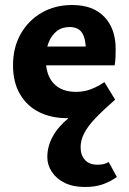

<svg xmlns="http://www.w3.org/2000/svg" viewBox="-20 -458 517 767"><path d="M247 14Q184 14 135.5 -10.5Q87 -35 59.5 -82.5Q32 -130 32 -197Q32 -269 63 -323Q94 -377 147 -407.5Q200 -438 268 -438Q352 -438 397 -390.5Q442 -343 442 -263Q442 -248 441.5 -231Q441 -214 438 -197H323V-257Q323 -303 308 -326.5Q293 -350 258 -350Q227 -350 206 -333Q185 -316 174 -287.5Q163 -259 163 -221Q163 -158 194.5 -124.5Q226 -91 284 -91Q315 -91 343 -101.5Q371 -112 397 -130L440 -60Q408 -35 374 -18Q340 -1 307.5 6.5Q275 14 247 14ZM319 289Q272 289 238.5 272.5Q205 256 187 228.5Q169 201 169 170Q169 127 190.5 87.5Q212 48 256 12Q300 -24 367 -56L440 -60Q391 -17 360.5 15Q330 47 316 75Q302 103 302 130Q302 162 319.5 181Q337 200 369 200Q383 200 394 197.5Q405 195 414 189L447 249Q420 268 390 278.5Q360 289 319 289ZM99 -197 115 -272H429V-197Z"/></svg>

Font: Ysabeau ExtraBold
Style: Regular
Weight: 800
Designer: Christian Thalmann (Catharsis Fonts)
Version: Version 2.002